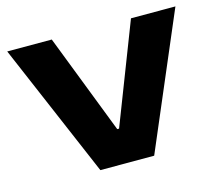

<svg xmlns="http://www.w3.org/2000/svg" viewBox="-82 -639 844 742"><g transform="rotate(-15 339.5 -268.0)"><path d="M232.9 0 3.9 -536.1H182.1L336.9 -136.2H344.2L499 -536.1H676.8L448.2 0Z"/></g></svg>

Font: Hubot Sans Expanded
Style: Bold
Weight: 700
Width: 7
Designer: Deni Anggara
Foundry: GitHub
Version: Version 1.001;gftools[0.9.31]